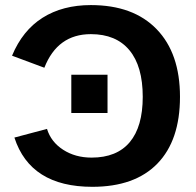

<svg xmlns="http://www.w3.org/2000/svg" viewBox="-20 -718 762 748"><path d="M334 -585Q204.1 -585 152.8 -454.1L26.9 -501Q67.9 -599.6 146 -648.9Q224.1 -698.2 334 -698.2Q499.5 -698.2 590.3 -604.2Q681.2 -510.3 681.2 -340.8Q681.2 -171.4 593.3 -80.8Q505.4 9.8 339.8 9.8Q98.1 9.8 36.1 -182.1L163.1 -215.8Q178.7 -165 226.1 -134.5Q273.4 -104 336.9 -104Q435.1 -104 485.6 -164.3Q536.1 -224.6 536.1 -340.8Q536.1 -460 484.1 -522.5Q432.1 -585 334 -585ZM398.9 -277.8H257.8V-426.8H398.9Z"/></svg>

Font: Libra Sans Modern
Style: Bold
Weight: 700
Foundry: Stefan Peev, Context Ltd
Version: Version 1.000